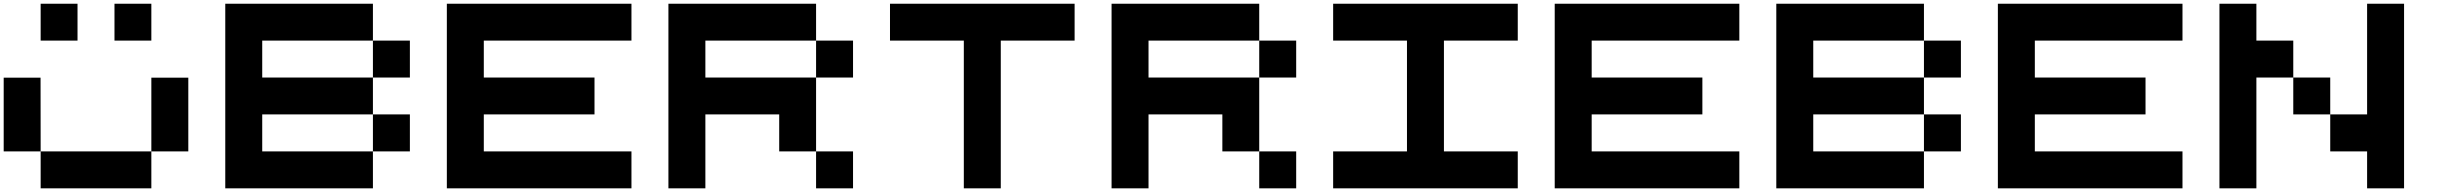

<svg xmlns="http://www.w3.org/2000/svg" viewBox="-20 -820 13242 1040"><path d="M799.8 -799.8V-600.1H600.1V-799.8ZM0 -399.4H199.7L200.2 0H0ZM1000 0H799.8V-399.4H1000ZM799.8 0V200.2H200.2V0ZM200.2 -799.8H399.9V-600.1H200.2Z M2200.2 0H2000V-200.2H2200.2ZM1400.4 -399.9H2000V-200.2H1400.4V0H2000V200.2H1200.2V-799.8H2000V-600.1H1400.4ZM2200.2 -399.9H2000V-600.1H2200.2Z M3400.4 -600.1H2600.6V-399.9H3200.2V-200.2H2600.6V0H3400.4V200.2H2400.4V-799.8H3400.4Z M4400.4 -600.1H4600.6V-399.9H4400.4ZM4600.6 200.2H4400.4V0H4600.6ZM4200.7 -200.2H3800.8V200.2H3600.6V-799.8H4400.4V-600.1H3800.8V-399.9H4400.4V0H4200.7Z M4800.8 -799.8H5800.8V-600.1H5400.9V200.2H5200.7V-600.1H4800.8Z M6800.8 -600.1H7001V-399.9H6800.8ZM7001 200.2H6800.8V0H7001ZM6601.1 -200.2H6201.2V200.2H6001V-799.8H6800.8V-600.1H6201.2V-399.9H6800.8V0H6601.1Z M7801.3 -600.1V0H8201.2V200.2H7201.2V0H7601.1V-600.1H7201.2V-799.8H8201.2V-600.1Z M9401.4 -600.1H8601.6V-399.9H9201.2V-200.2H8601.6V0H9401.4V200.2H8401.4V-799.8H9401.4Z M10601.6 0H10401.4V-200.2H10601.6ZM9801.8 -399.9H10401.4V-200.2H9801.8V0H10401.4V200.2H9601.6V-799.8H10401.4V-600.1H9801.8ZM10601.6 -399.9H10401.4V-600.1H10601.6Z M11801.8 -600.1H11002V-399.9H11601.6V-200.2H11002V0H11801.8V200.2H10801.8V-799.8H11801.8Z M12801.8 -799.8H13002V200.2H12801.8V0H12602.1V-200.2H12801.8ZM12202.1 -600.1H12401.9V-399.9H12202.1V200.2H12002V-799.8H12202.1ZM12401.9 -399.9H12602.1V-200.2H12401.9Z"/></svg>

Font: QuinqueFive
Style: Regular
Weight: 400
Monospace: yes
Designer: GGBotNet
Foundry: GGBotNet
Version: 1.1